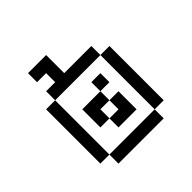

<svg xmlns="http://www.w3.org/2000/svg" viewBox="-107 -446 536 536"><g transform="rotate(-45 160.5 -178.5)"><path d="M250 -250V-35.7H285.7V-250ZM250 -250V-285.7H142.9V-357.1H71.4V-321.4H107.1V-285.7H71.4V-250ZM35.7 -250V-35.7H71.4V-250ZM71.4 -35.7V0H250V-35.7ZM107.1 -178.6V-107.1H142.9V-142.9H178.6V-178.6ZM142.9 -107.1V-71.4H214.3V-142.9H178.6V-107.1ZM178.6 -214.3V-178.6H214.3V-214.3Z"/></g></svg>

Font: Gossip Icons Low Pixel
Style: Regular
Weight: 500
Designer: Deborah Khodanovich
Version: Version 1.001;Glyphs 3.3.1 (3343)